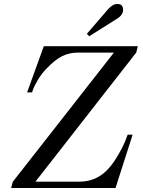

<svg xmlns="http://www.w3.org/2000/svg" viewBox="-20 -944 720 964"><path d="M36 0 44 -31 552 -680H372Q328 -680 292 -662Q256 -644 216 -602Q190 -576 171.5 -545Q153 -514 147 -498Q141 -482 141 -480H116L200 -712H672L664 -680L158 -32H380Q452 -32 506 -79Q537 -106 565.5 -153Q594 -200 608 -234L621 -268H646L560 0ZM416 -774 522 -897Q545 -924 570 -924Q598 -924 598 -895Q598 -868 566 -849L428 -762Z"/></svg>

Font: Old Standard TT
Style: Italic
Weight: 400
Italic angle: -15.2°
Designer: Alexey Kryukov <alexios@thessalonica.org.ru>
Version: Version 2.2